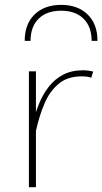

<svg xmlns="http://www.w3.org/2000/svg" viewBox="-20 -781 427 801"><path d="M83 -610.4H107.4Q107.4 -669.4 141.1 -702.9Q174.8 -736.3 234.9 -736.3Q294.9 -736.3 328.6 -702.9Q362.3 -669.4 362.3 -610.4H386.7Q386.7 -680.7 345.5 -720.7Q304.2 -760.7 234.9 -760.7Q165.5 -760.7 124.3 -720.7Q83 -680.7 83 -610.4ZM100.6 -483.4V0H129.9V-264.2V-483.4ZM360.8 -456.5 368.7 -482.4Q359.4 -484.9 348.6 -486.3Q337.9 -487.8 326.7 -487.8Q278.8 -487.8 243.7 -469.5Q208.5 -451.2 183.6 -419.4Q158.7 -387.7 142.1 -346.4Q125.5 -305.2 114.7 -258.8L130.4 -237.3Q144 -298.3 165.8 -349.4Q187.5 -400.4 224.6 -431.4Q261.7 -462.4 320.8 -462.4Q348.1 -462.4 360.8 -456.5Z"/></svg>

Font: Estedad-FD VF
Style: Regular
Weight: 100
Designer: Amin Abedi
Version: Version 7.3